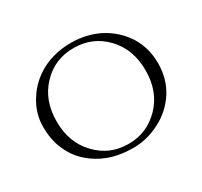

<svg xmlns="http://www.w3.org/2000/svg" viewBox="-132 -793 1039 986"><g transform="rotate(-30 387.0 -300.0)"><path d="M218 -575C167 -548 126 -511 96 -463C65 -415 50 -365 50 -312C50 -259 59 -212 77 -173C94 -134 118 -100 149 -73C179 -46 215 -24 256 -9C297 6 345 14 399 14C453 14 506 1 557 -26C608 -52 649 -89 680 -137C710 -185 725 -239 725 -300C725 -361 710 -415 680 -463C649 -511 608 -548 557 -575C506 -601 449 -614 388 -614C326 -614 269 -601 218 -575ZM200 -96C149 -149 124 -217 124 -300C124 -383 149 -452 200 -505C250 -558 312 -584 387 -584C462 -584 524 -558 575 -505C626 -452 651 -383 651 -300C651 -217 626 -149 575 -96C524 -43 462 -16 387 -16C312 -16 250 -43 200 -96Z"/></g></svg>

Font: Cinzel Utterance
Style: Regular
Weight: 500
Designer: Natanael Gama
Foundry: ""
Version: ""